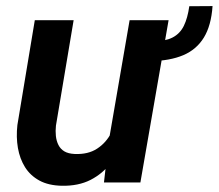

<svg xmlns="http://www.w3.org/2000/svg" viewBox="-20 -594 712 625"><path d="M596.2 -573.7 671.9 -574.2Q667.5 -510.7 643.6 -471.7Q619.6 -432.6 576.4 -414.3Q533.2 -396 470.2 -395L476.1 -458.5Q517.6 -459.5 541.7 -471.9Q565.9 -484.4 578.4 -509.8Q590.8 -535.2 596.2 -573.7ZM333.5 -131.8 401.9 -528.3H528.8L437 0H318.4ZM365.2 -234.9 403.8 -236.3Q398.4 -189 383.1 -144.3Q367.7 -99.6 341.1 -64.2Q314.5 -28.8 274.9 -8.5Q235.4 11.7 181.2 10.7Q137.7 9.8 108.2 -6.3Q78.6 -22.5 61.5 -49.8Q44.4 -77.1 38.3 -112.3Q32.2 -147.5 36.6 -187L93.3 -528.3H219.7L162.1 -185.1Q160.2 -167.5 161.9 -151.4Q163.6 -135.3 170.2 -122.1Q176.8 -108.9 189.5 -101.3Q202.1 -93.8 222.7 -92.8Q266.6 -90.8 296.1 -110.1Q325.7 -129.4 342.5 -162.4Q359.4 -195.3 365.2 -234.9Z"/></svg>

Font: Roboto SemiBold
Style: Italic
Weight: 600
Designer: Christian Robertson
Foundry: Google
Version: Version 3.009; 2024